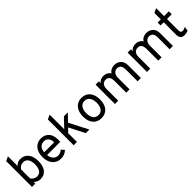

<svg xmlns="http://www.w3.org/2000/svg" viewBox="336 -2147 3583 3583"><g transform="rotate(-45 2127.0 -355.5)"><path d="M300.8 11.7Q227.5 11.7 169.9 -43.9Q169.9 -29.3 169.9 0Q148.4 0 83 0Q83 -169.9 83 -680.7Q104.5 -691.4 169.9 -721.7Q169.9 -658.2 169.9 -466.8Q220.7 -523.4 297.9 -523.4Q393.6 -523.4 452.1 -452.1Q509.8 -380.9 509.8 -255.9Q509.8 -127 454.1 -57.6Q399.4 11.7 300.8 11.7ZM289.1 -69.3Q353.5 -69.3 387.7 -118.2Q420.9 -168 420.9 -255.9Q420.9 -346.7 387.7 -394.5Q353.5 -443.4 289.1 -443.4Q249 -443.4 216.8 -421.9Q184.6 -401.4 169.9 -375Q169.9 -295.9 169.9 -137.7Q189.5 -106.4 220.7 -87.9Q252.9 -69.3 289.1 -69.3Z M841.8 11.7Q737.3 11.7 675.8 -62.5Q614.3 -136.7 614.3 -255.9Q614.3 -380.9 676.8 -452.1Q738.3 -523.4 841.8 -523.4Q933.6 -523.4 993.2 -461.9Q1052.7 -400.4 1052.7 -280.3Q1052.7 -252 1049.8 -221.7Q934.6 -221.7 703.1 -221.7Q709 -152.3 747.1 -109.4Q785.2 -67.4 843.8 -67.4Q907.2 -67.4 953.1 -113.3Q970.7 -93.8 1006.8 -53.7Q940.4 11.7 841.8 11.7ZM702.1 -295.9Q767.6 -295.9 964.8 -295.9Q963.9 -375 926.8 -410.2Q890.6 -446.3 841.8 -446.3Q782.2 -446.3 744.1 -408.2Q706.1 -371.1 702.1 -295.9Z M1597.7 0Q1574.2 0 1502.9 0Q1462.9 -77.1 1344.7 -308.6Q1326.2 -289.1 1269.5 -231.4Q1269.5 -172.9 1269.5 0Q1248 0 1182.6 0Q1182.6 -169.9 1182.6 -680.7Q1204.1 -691.4 1269.5 -721.7Q1269.5 -625 1269.5 -335Q1311.5 -378.9 1435.5 -510.7Q1461.9 -510.7 1540 -510.7Q1505.9 -476.6 1405.3 -372.1Q1453.1 -279.3 1597.7 0Z M1910.2 11.7Q1805.7 11.7 1745.1 -58.6Q1683.6 -129.9 1683.6 -254.9Q1683.6 -379.9 1745.1 -451.2Q1805.7 -523.4 1910.2 -523.4Q2013.7 -523.4 2075.2 -452.1Q2135.7 -380.9 2135.7 -255.9Q2135.7 -130.9 2075.2 -59.6Q2013.7 11.7 1910.2 11.7ZM1910.2 -69.3Q1974.6 -69.3 2011.7 -118.2Q2047.9 -168 2047.9 -255.9Q2047.9 -342.8 2011.7 -392.6Q1974.6 -443.4 1910.2 -443.4Q1844.7 -443.4 1808.6 -393.6Q1771.5 -343.8 1771.5 -254.9Q1771.5 -168 1807.6 -118.2Q1844.7 -69.3 1910.2 -69.3Z M2870.1 0Q2870.1 -77.1 2870.1 -309.6Q2870.1 -443.4 2767.6 -443.4Q2718.8 -443.4 2687.5 -405.3Q2657.2 -368.2 2657.2 -306.6Q2657.2 -205.1 2657.2 0Q2635.7 0 2570.3 0Q2570.3 -77.1 2570.3 -309.6Q2570.3 -443.4 2468.8 -443.4Q2417 -443.4 2387.7 -407.2Q2358.4 -372.1 2358.4 -310.5Q2358.4 -207 2358.4 0Q2336.9 0 2271.5 0Q2271.5 -127.9 2271.5 -510.7Q2293 -510.7 2358.4 -510.7Q2358.4 -499 2358.4 -462.9Q2403.3 -523.4 2492.2 -523.4Q2535.2 -523.4 2572.3 -503.9Q2608.4 -484.4 2629.9 -448.2Q2678.7 -523.4 2777.3 -523.4Q2857.4 -523.4 2907.2 -473.6Q2957 -424.8 2957 -335Q2957 -223.6 2957 0Q2935.5 0 2870.1 0Z M3715.8 0Q3715.8 -77.1 3715.8 -309.6Q3715.8 -443.4 3613.3 -443.4Q3564.5 -443.4 3533.2 -405.3Q3502.9 -368.2 3502.9 -306.6Q3502.9 -205.1 3502.9 0Q3481.4 0 3416 0Q3416 -77.1 3416 -309.6Q3416 -443.4 3314.5 -443.4Q3262.7 -443.4 3233.4 -407.2Q3204.1 -372.1 3204.1 -310.5Q3204.1 -207 3204.1 0Q3182.6 0 3117.2 0Q3117.2 -127.9 3117.2 -510.7Q3138.7 -510.7 3204.1 -510.7Q3204.1 -499 3204.1 -462.9Q3249 -523.4 3337.9 -523.4Q3380.9 -523.4 3418 -503.9Q3454.1 -484.4 3475.6 -448.2Q3524.4 -523.4 3623 -523.4Q3703.1 -523.4 3752.9 -473.6Q3802.7 -424.8 3802.7 -335Q3802.7 -223.6 3802.7 0Q3781.2 0 3715.8 0Z M4100.6 11.7Q3993.2 11.7 3993.2 -110.4Q3993.2 -218.8 3993.2 -434.6Q3971.7 -434.6 3910.2 -434.6Q3910.2 -454.1 3910.2 -510.7Q3930.7 -510.7 3993.2 -510.7Q3993.2 -553.7 3993.2 -679.7Q4014.6 -690.4 4080.1 -721.7Q4080.1 -668.9 4080.1 -510.7Q4111.3 -510.7 4206.1 -510.7Q4206.1 -492.2 4206.1 -434.6Q4174.8 -434.6 4080.1 -434.6Q4080.1 -361.3 4080.1 -138.7Q4080.1 -105.5 4090.8 -86.9Q4101.6 -69.3 4132.8 -69.3Q4167 -69.3 4209 -95.7Q4205.1 -67.4 4199.2 -10.7Q4155.3 11.7 4100.6 11.7Z"/></g></svg>

Font: Overpass
Style: Regular
Weight: 400
Designer: Delve Withrington, Thomas Jockin
Version: Version 3.000;DELV;Overpass; ttfautohint (v1.5)